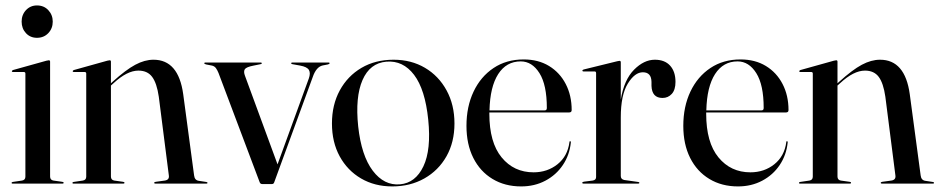

<svg xmlns="http://www.w3.org/2000/svg" viewBox="-20 -658 3367 688"><path d="M112.5 -522.5Q88.5 -522.5 73 -539.2Q57.5 -556 57.5 -580.5Q57.5 -605 73.2 -621.8Q89 -638.5 112.5 -638.5Q137.5 -638.5 153.2 -621.5Q169 -604.5 169 -580.5Q169 -556 153 -539.2Q137 -522.5 112.5 -522.5ZM159.5 -437V-25.5Q159.5 -13 171.5 -11L203 -6.5Q208 -6 208 -3Q208 0 204 0H24.5Q21.5 0 21.5 -3Q21.5 -5 25.5 -6L59 -11Q71 -13 71 -25V-394.5Q71 -400 65 -400H26Q22.5 -400 22.5 -403Q22.5 -405 26.5 -407L146.5 -440.5Q152.5 -442 155 -442Q159.5 -442 159.5 -437Z M377.5 -437V-359.5L383.5 -365Q431 -408 464.8 -426Q498.5 -444 530 -444Q619.5 -444 636.5 -320.5L675.5 -29.5Q677.5 -12 692.5 -10L719 -6Q723.5 -5 723.5 -3Q723.5 0 719.5 0H537Q532.5 0 532.5 -3Q532.5 -5.5 538 -6.5L570.5 -11Q587.5 -13.5 585 -29.5L549 -311.5Q542 -360 525.2 -382.5Q508.5 -405 476 -405Q435.5 -405 387 -360L377.5 -351.5V-25.5Q377.5 -13 389.5 -11L421 -6.5Q426 -6 426 -3Q426 0 422 0H242.5Q239.5 0 239.5 -3Q239.5 -5 243.5 -6L277 -11Q289 -13 289 -25V-394.5Q289 -400 283 -400H244Q240.5 -400 240.5 -403Q240.5 -405 244.5 -407L364.5 -440.5Q370.5 -442 373 -442Q377.5 -442 377.5 -437Z M954.5 1.5H919.5Q913 1.5 910.5 -5L763 -396.5Q759 -406.5 753.8 -413.8Q748.5 -421 739.5 -423L719 -427Q712 -428.5 712 -431.5Q712 -434 715.5 -434H914.5Q918 -434 918 -431.5Q918 -428.5 913.5 -428L889 -423Q862.5 -418 857.2 -409.8Q852 -401.5 858 -386L974.5 -69L1086.5 -376.5Q1093.5 -396 1087 -407.2Q1080.5 -418.5 1055.5 -423L1028 -428Q1023.5 -428.5 1023.5 -431.5Q1023.5 -434 1027 -434H1158Q1161 -434 1161 -431.5Q1161 -428.5 1154.5 -427L1136.5 -423.5Q1113 -418.5 1100.5 -381.5L962.5 -4.5Q960.5 1.5 954.5 1.5Z M1390.5 -444Q1453.5 -444 1502.8 -415Q1552 -386 1580.2 -334.2Q1608.5 -282.5 1608.5 -215.5Q1608.5 -148.5 1579.8 -97.8Q1551 -47 1500.5 -18.5Q1450 10 1385.5 10Q1322.5 10 1273.8 -18.5Q1225 -47 1197.2 -97.8Q1169.5 -148.5 1169.5 -215.5Q1169.5 -282.5 1197.5 -334Q1225.5 -385.5 1275.2 -414.8Q1325 -444 1390.5 -444ZM1413.5 2.5Q1469 -2.5 1497.2 -62Q1525.5 -121.5 1514.5 -229Q1503.5 -337.5 1463.8 -389.8Q1424 -442 1364.5 -437Q1305.5 -432 1279 -371.2Q1252.5 -310.5 1263.5 -205Q1275 -100 1315.8 -46.2Q1356.5 7.5 1413.5 2.5Z M2028.5 -263.5Q2028.5 -255 2019 -255H1733.5Q1733.5 -253 1733.5 -250.5Q1733.5 -147.5 1777.5 -94Q1821.5 -40.5 1892 -40.5Q1941.5 -40.5 1977.8 -69.5Q2014 -98.5 2020.5 -148.5Q2020.5 -152 2022.5 -152Q2026 -152 2025.5 -147.5Q2021 -102.5 1997 -66.8Q1973 -31 1934.2 -10.5Q1895.5 10 1847.5 10Q1789 10 1744.8 -16.8Q1700.5 -43.5 1676 -92.2Q1651.5 -141 1651.5 -207Q1651.5 -276 1677 -329.8Q1702.5 -383.5 1748.5 -414.2Q1794.5 -445 1856.5 -445Q1909 -445 1947.5 -421.5Q1986 -398 2007.2 -357Q2028.5 -316 2028.5 -263.5ZM1846 -438Q1794.5 -438 1765.2 -392.5Q1736 -347 1734 -262.5H1932Q1939.5 -262.5 1939.5 -271Q1939.5 -354 1913 -396Q1886.5 -438 1846 -438Z M2204.5 -434.5V-301.5Q2216.5 -372.5 2252 -408.2Q2287.5 -444 2326.5 -444Q2362 -444 2381.2 -422.8Q2400.5 -401.5 2400.5 -364.5Q2400.5 -336 2387.2 -321.5Q2374 -307 2354 -307Q2316 -307 2314.5 -350.5V-364.5Q2314 -399 2283.5 -399Q2254.5 -399 2229.5 -358.2Q2204.5 -317.5 2204.5 -237.5V-27.5Q2204.5 -15.5 2217 -13L2266.5 -6Q2271 -5.5 2271 -3Q2271 0 2266.5 0H2071Q2066.5 0 2066.5 -3Q2066.5 -6 2072.5 -7L2104 -11Q2116 -13 2116 -23.5V-396Q2116 -402 2110.5 -402H2070.5Q2067 -402 2067 -405Q2067 -407.5 2071.5 -409L2191.5 -438.5Q2197.5 -440 2200 -440Q2204.5 -440 2204.5 -434.5Z M2805.5 -263.5Q2805.5 -255 2796 -255H2510.5Q2510.5 -253 2510.5 -250.5Q2510.5 -147.5 2554.5 -94Q2598.5 -40.5 2669 -40.5Q2718.5 -40.5 2754.8 -69.5Q2791 -98.5 2797.5 -148.5Q2797.5 -152 2799.5 -152Q2803 -152 2802.5 -147.5Q2798 -102.5 2774 -66.8Q2750 -31 2711.2 -10.5Q2672.5 10 2624.5 10Q2566 10 2521.8 -16.8Q2477.5 -43.5 2453 -92.2Q2428.5 -141 2428.5 -207Q2428.5 -276 2454 -329.8Q2479.5 -383.5 2525.5 -414.2Q2571.5 -445 2633.5 -445Q2686 -445 2724.5 -421.5Q2763 -398 2784.2 -357Q2805.5 -316 2805.5 -263.5ZM2623 -438Q2571.5 -438 2542.2 -392.5Q2513 -347 2511 -262.5H2709Q2716.5 -262.5 2716.5 -271Q2716.5 -354 2690 -396Q2663.5 -438 2623 -438Z M2981 -437V-359.5L2987 -365Q3034.5 -408 3068.2 -426Q3102 -444 3133.5 -444Q3223 -444 3240 -320.5L3279 -29.5Q3281 -12 3296 -10L3322.5 -6Q3327 -5 3327 -3Q3327 0 3323 0H3140.5Q3136 0 3136 -3Q3136 -5.5 3141.5 -6.5L3174 -11Q3191 -13.5 3188.5 -29.5L3152.5 -311.5Q3145.5 -360 3128.8 -382.5Q3112 -405 3079.5 -405Q3039 -405 2990.5 -360L2981 -351.5V-25.5Q2981 -13 2993 -11L3024.5 -6.5Q3029.5 -6 3029.5 -3Q3029.5 0 3025.5 0H2846Q2843 0 2843 -3Q2843 -5 2847 -6L2880.5 -11Q2892.5 -13 2892.5 -25V-394.5Q2892.5 -400 2886.5 -400H2847.5Q2844 -400 2844 -403Q2844 -405 2848 -407L2968 -440.5Q2974 -442 2976.5 -442Q2981 -442 2981 -437Z"/></svg>

Font: Fraunces144ptRegular
Style: Regular
Weight: 400
Version: Version 1.000;[0bf87f6ff]